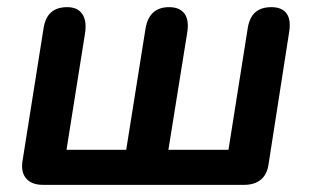

<svg xmlns="http://www.w3.org/2000/svg" viewBox="-20 -517 872 537"><path d="M100 0Q69 0 53.5 -17.5Q38 -35 43 -67L102 -439Q107 -469 123.5 -483Q140 -497 168 -497Q197 -497 210 -478Q223 -459 218 -425L166 -98H333L387 -437Q392 -467 408.5 -482Q425 -497 453 -497Q482 -497 495.5 -479.5Q509 -462 504 -428L451 -98H619L673 -439Q678 -469 694.5 -483Q711 -497 739 -497Q768 -497 781 -480Q794 -463 789 -429L731 -57Q727 -29 709.5 -14.5Q692 0 663 0Z"/></svg>

Font: Nunito ExtraLight
Style: Italic
Weight: 200
Italic angle: -9°
Designer: Vernon Adams
Foundry: Vernon Adams
Version: Version 3.602